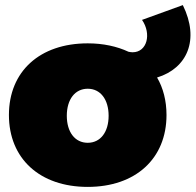

<svg xmlns="http://www.w3.org/2000/svg" viewBox="-20 -725 767 753"><path d="M697 -705 537 -647C575 -592 557 -520 500 -520C495 -520 489 -521 484 -522C439 -543 385 -555 324 -555C136 -555 15 -445 15 -274C15 -103 136 8 324 8C512 8 633 -103 633 -274C633 -330 620 -380 596 -421C714 -457 764 -569 697 -705ZM324 -165C274 -165 242 -207 242 -271C242 -335 274 -377 324 -377C374 -377 406 -335 406 -271C406 -207 374 -165 324 -165Z"/></svg>

Font: Montserrat-Arabic Black
Style: Regular
Weight: 900
Designer: Mohamed Gaber
Foundry: Kief Type Foundry
Version: Version 5.008;PS 005.008;hotconv 1.0.88;makeotf.lib2.5.64775